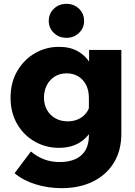

<svg xmlns="http://www.w3.org/2000/svg" viewBox="-20 -770 703 1000"><path d="M612 -74Q612 14 573 77.5Q534 141 464 175.5Q394 210 301 210Q229 210 164 189.5Q99 169 56 132L141 19Q173 46 210 60Q247 74 290 74Q339 74 373 58.5Q407 43 425 12.5Q443 -18 443 -63V-259Q443 -300 428 -328.5Q413 -357 387 -372.5Q361 -388 327 -388Q291 -388 264.5 -371Q238 -354 223.5 -325.5Q209 -297 209 -262Q209 -226 224.5 -198Q240 -170 268 -154Q296 -138 333 -138Q362 -138 386 -148.5Q410 -159 426.5 -178.5Q443 -198 448 -224L486 -208Q486 -151 463 -103.5Q440 -56 395.5 -28Q351 0 286 0Q219 0 161.5 -32.5Q104 -65 69.5 -124Q35 -183 35 -261Q35 -340 69.5 -399.5Q104 -459 161.5 -492.5Q219 -526 287 -526Q345 -526 385.5 -503Q426 -480 450 -440Q474 -400 479 -349H444V-510H612ZM326 -573Q287 -573 260.5 -598.5Q234 -624 234 -661Q234 -699 260.5 -724.5Q287 -750 326 -750Q365 -750 391.5 -724.5Q418 -699 418 -661Q418 -624 391.5 -598.5Q365 -573 326 -573Z"/></svg>

Font: Wix Madefor Display ExtraBold
Style: Regular
Weight: 800
Designer: Dalton Maag Ltd
Foundry: Dalton Maag Ltd
Version: Version 3.100